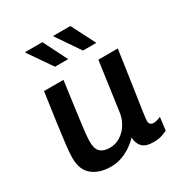

<svg xmlns="http://www.w3.org/2000/svg" viewBox="-173 -869 961 1010"><g transform="rotate(-30 307.5 -364.0)"><path d="M212 10Q144 10 101 -24Q58 -58 58 -131Q58 -160 64 -212Q70 -264 80.5 -339Q91 -414 105 -511H223Q207 -394 197.5 -324Q188 -254 184 -216.5Q180 -179 180 -159Q180 -116 199.5 -97.5Q219 -79 256 -79Q292 -79 321 -97.5Q350 -116 369 -146.5Q388 -177 393 -211L435 -511H553Q544 -448 536.5 -397Q529 -346 523 -305.5Q517 -265 512.5 -234Q508 -203 504.5 -180.5Q501 -158 499 -142.5Q497 -127 496 -117Q495 -107 495 -102Q495 -89 503 -83Q511 -77 520 -77Q531 -77 544.5 -81Q558 -85 565 -89L555 -10Q547 -6 525 2Q503 10 471 10Q424 10 403.5 -11Q383 -32 381 -69Q363 -49 337 -31Q311 -13 279.5 -1.5Q248 10 212 10ZM389 -593 292 -735 293 -738H396L470 -593ZM219 -593 121 -735 123 -738H226L299 -593Z"/></g></svg>

Font: Chivo Medium Medium
Style: Italic
Weight: 500
Italic angle: -8.05°
Version: Version 2.002